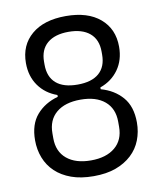

<svg xmlns="http://www.w3.org/2000/svg" viewBox="-80 -753 688 828"><g transform="rotate(-10 264.0 -338.5)"><path d="M264 12Q208 12 166.5 -3Q125 -18 97 -44.5Q69 -71 55 -107Q41 -143 41 -184Q41 -254 76.5 -295Q112 -336 170 -352V-360Q119 -378 89.5 -419.5Q60 -461 60 -519Q60 -597 114 -643Q168 -689 264 -689Q360 -689 414 -643Q468 -597 468 -519Q468 -461 438.5 -419.5Q409 -378 358 -360V-352Q416 -336 451.5 -295Q487 -254 487 -184Q487 -143 473 -107Q459 -71 430.5 -44.5Q402 -18 361 -3Q320 12 264 12ZM264 -57Q331 -57 369.5 -89Q408 -121 408 -179V-201Q408 -259 370 -291Q332 -323 264 -323Q196 -323 158 -291Q120 -259 120 -201V-179Q120 -121 158.5 -89Q197 -57 264 -57ZM264 -389Q326 -389 358 -417Q390 -445 390 -498V-511Q390 -564 357 -592Q324 -620 264 -620Q204 -620 171 -592Q138 -564 138 -511V-498Q138 -445 170 -417Q202 -389 264 -389Z"/></g></svg>

Font: PlemolJP
Style: Regular
Weight: 400
Monospace: yes
Version: v2.0.4; ttfautohint (v1.8.4.7-5d5b-dirty) -l 6 -r 45 -G 200 